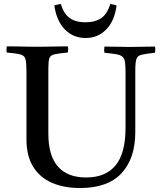

<svg xmlns="http://www.w3.org/2000/svg" viewBox="-20 -934 807 965"><path d="M14 -701Q34 -701 62.5 -700.5Q91 -700 119.5 -699.5Q148 -699 167 -699Q186 -699 214.5 -699.5Q243 -700 272 -700.5Q301 -701 321 -701Q324 -686 321 -670Q275 -666 254 -661Q233 -656 228 -641Q223 -626 223 -590V-263Q223 -151 271.5 -96.5Q320 -42 413 -42Q511 -42 561 -103Q611 -164 611 -292V-566Q611 -601 608.5 -620.5Q606 -640 595.5 -649Q585 -658 564 -661.5Q543 -665 505 -669Q502 -684 505 -700Q532 -700 570 -699Q608 -698 631 -698Q656 -698 693.5 -699Q731 -700 759 -700Q762 -685 759 -669Q713 -664 692 -659Q671 -654 665.5 -637Q660 -620 660 -579V-271Q660 -138 591 -63.5Q522 11 382 11Q302 11 241.5 -15Q181 -41 147 -95.5Q113 -150 113 -233V-577Q113 -619 108 -637Q103 -655 82 -660.5Q61 -666 14 -670Q11 -685 14 -701ZM286 -914Q300 -865 330 -843.5Q360 -822 409 -822Q459 -822 489.5 -843.5Q520 -865 534 -914Q542 -913 550 -911Q558 -909 566 -907Q556 -829 514 -786Q472 -743 410 -743Q348 -743 306 -786Q264 -829 253 -907Q267 -911 286 -914Z"/></svg>

Font: Tiro Devanagari Sanskrit
Style: Regular
Weight: 400
Designer: Devanagari: John Hudson & Fiona Ross. Latin: John Hudson.
Foundry: Tiro Typeworks Ltd.
Version: Version 1.52